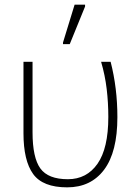

<svg xmlns="http://www.w3.org/2000/svg" viewBox="-20 -796 599 826"><path d="M269 10Q164 10 122.5 -47.5Q81 -105 81 -223V-530H120V-227Q120 -118 153.5 -71.5Q187 -25 272 -25Q353 -25 399.5 -91.5Q446 -158 446 -293Q446 -354 439 -413Q432 -472 415 -530H456Q485 -417 485 -292Q485 -142 428 -66Q371 10 269 10ZM251 -606V-613L301 -776H346V-768L280 -606Z"/></svg>

Font: Noto Sans ExtraLight
Style: Regular
Weight: 200
Designer: Monotype Design Team
Foundry: Monotype Imaging Inc.
Version: Version 2.007